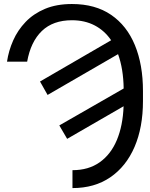

<svg xmlns="http://www.w3.org/2000/svg" viewBox="-20 -742 762 975"><path d="M117.9 -429H15.6Q23.8 -484.4 46.9 -536.6Q70 -588.8 110.1 -630.7Q150.2 -672.6 208.6 -697.1Q267 -721.6 345.2 -721.6Q463.8 -721.6 544 -666.7Q624.3 -611.9 665.1 -512.6Q706 -413.4 706 -279.8V-228.7Q706 -95.2 663.2 4.1Q620.4 103.3 540.3 158.2Q460.2 213.1 348 213.1V122.2Q429.7 122.2 486.3 82Q543 41.9 573.5 -31.1Q604 -104 607.6 -202.4L321 -36.9L281.2 -105.1L608 -292.6Q606.5 -392.4 579.5 -467L221.6 -259.9L183.2 -328.1L544.4 -537.6Q511 -586.6 460.8 -612.9Q410.5 -639.2 345.2 -639.2Q249.3 -639.2 192.6 -584.7Q136 -530.2 117.9 -429Z"/></svg>

Font: Inter UI
Style: Regular
Weight: 400
Designer: Rasmus Andersson
Foundry: rsms
Version: 3.2;8d6f07862